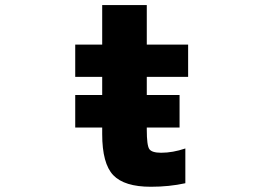

<svg xmlns="http://www.w3.org/2000/svg" viewBox="-20 -712 1040 744"><path d="M271.5 -217.8V-343.8H376V-414.1H271.5V-539.1H376V-692.4H548.8V-539.1H709V-414.1H548.8V-343.8H675.8V-217.8H548.8V-209Q548.8 -148.4 558.6 -134.3Q568.4 -120.1 604.5 -120.1Q649.4 -120.1 698.2 -136.7V-2Q635.7 11.7 564.5 11.7Q461.9 11.7 418.9 -33.2Q376 -78.1 376 -192.4V-217.8Z"/></svg>

Font: Gen Shin Gothic Monospace Heavy
Style: Bold
Weight: 800
Designer: [Source Han Sans]
Ryoko NISHIZUKA  (kana & ideographs); Paul D. Hunt (Latin, Greek & Cyrillic); Wenlong ZHANG  (bopomofo
Version: Version 1.002.20150607